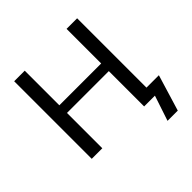

<svg xmlns="http://www.w3.org/2000/svg" viewBox="-225 -897 1253 1253"><g transform="rotate(-45 401.0 -271.0)"><path d="M711 174.5H616.5L674.5 0H575V-326H189V0H91.5V-716H189V-396.5H575V-716H672.5V-76H787Z"/></g></svg>

Font: Verano Sans
Style: Regular
Weight: 400
Designer: Lukasz Dziedzic with Adam Twardoch and Botio Nikoltchev
Foundry: tyPoland Lukasz Dziedzic
Version: Version 3.001;December 28, 2019;FontCreator 12.0.0.2547 64-b